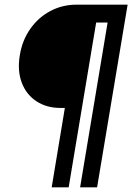

<svg xmlns="http://www.w3.org/2000/svg" viewBox="-20 -720 586 824"><path d="M258.3 -256.7H239.8Q179.3 -256.7 135.6 -285.9Q91.8 -315.2 72.9 -366.6Q54 -418 65.2 -483.7Q75.3 -546.7 109.8 -595.9Q144.3 -645.2 196 -672.6Q247.7 -700 308.2 -700H527.7L396.7 84H323.8L441.8 -623.3H392.7L274.7 84H201.8Z"/></svg>

Font: Oak Sans Light Italic
Style: Regular
Weight: 400
Italic angle: -9.5°
Foundry: Erik Kennedy, Walven
Version: Version 1.000;Glyphs 3.1.2 (3151)